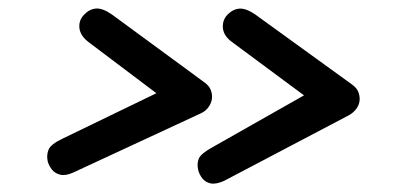

<svg xmlns="http://www.w3.org/2000/svg" viewBox="-20 -546 972 450"><path d="M152.5 -142Q134 -133.5 121.5 -136.5Q109 -139.5 102 -148.2Q95 -157 92 -167Q88.5 -182.5 93.8 -195.2Q99 -208 126.5 -221L346.5 -327.5L190 -445.5Q168.5 -461 166.2 -479.8Q164 -498.5 177.5 -512Q190 -525 205.5 -526Q221 -527 243 -511.5L459 -353Q470 -345 473.5 -336.2Q477 -327.5 477 -319Q477 -307.5 470 -296.8Q463 -286 451 -280.5ZM505 -122Q486 -113.5 473.5 -116.2Q461 -119 454 -128.2Q447 -137.5 444.5 -147.5Q441 -163 446.2 -174.8Q451.5 -186.5 479 -201.5L692.5 -322.5L526.5 -445.5Q504.5 -460.5 502.5 -479.5Q500.5 -498.5 513.5 -512Q526.5 -525 542 -525.8Q557.5 -526.5 579 -511.5L805 -348Q816 -340 819.5 -331.2Q823 -322.5 823 -314Q823 -302.5 816 -292.2Q809 -282 797 -275.5Z"/></svg>

Font: Edu AU VIC WA NT Hand Medium
Style: Regular
Weight: 500
Version: Version 1.001